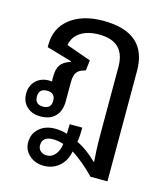

<svg xmlns="http://www.w3.org/2000/svg" viewBox="-110 -603 797 910"><g transform="rotate(15 288.5 -147.5)"><path d="M189 221Q146 221 117.5 195.5Q89 170 89 132Q89 90 119 63.5Q149 37 196 37Q226 37 256 46Q257 27 257 -1H319Q319 17 318 34.5Q317 52 314 70Q338 81 363 99Q388 117 412 141H415Q413 118 411.5 83Q410 48 410 -4V-323Q410 -448 283 -448Q227 -448 192 -425Q157 -402 150 -361L271 -318L265 -267Q234 -260 222.5 -244Q211 -228 211 -195V-102Q211 -54 185.5 -27.5Q160 -1 113 -1Q71 -1 45.5 -25Q20 -49 20 -89Q20 -127 45 -151.5Q70 -176 109 -176Q117 -176 124 -175Q123 -181 123 -186V-198Q123 -236 137 -256.5Q151 -277 186 -288V-291L62 -327V-339Q62 -421 123 -468.5Q184 -516 285 -516Q500 -516 500 -328V214H417Q393 189 362.5 163Q332 137 304 120Q295 168 263.5 194.5Q232 221 189 221ZM113 -49Q153 -49 153 -88Q153 -127 113 -127Q73 -127 73 -88Q73 -49 113 -49ZM147 132Q147 148 159 159Q171 170 190 170Q214 170 231 150Q248 130 252 97Q223 88 201 88Q147 88 147 132Z"/></g></svg>

Font: Noto Sans Thai Looped UI
Style: Regular
Weight: 400
Designer: Cadson Demak Team
Foundry: Cadson Demak Co., Ltd.
Version: Version 1.000